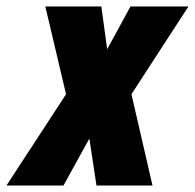

<svg xmlns="http://www.w3.org/2000/svg" viewBox="-73 -573 602 593"><path d="M-53 0H123L203 -145L225 0H398L333 -282L509 -553H330L258 -421L240 -553H67L131 -282Z"/></svg>

Font: Noto Sans ExtraCondensed Black
Style: Italic
Weight: 900
Width: 2
Italic angle: -12°
Designer: Monotype Design Team
Foundry: Monotype Imaging Inc.
Version: Version 2.013